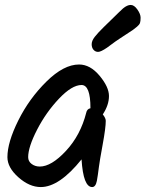

<svg xmlns="http://www.w3.org/2000/svg" viewBox="-20 -772 589 777"><path d="M518 -651Q483 -628 464 -615.5Q445 -603 432 -593Q419 -583 413 -579Q388 -562 377 -562Q366 -562 358.5 -570.5Q351 -579 351 -593Q351 -607 363.5 -623Q376 -639 400 -662.5Q424 -686 438.5 -700Q453 -714 461 -722Q469 -730 478 -738Q495 -752 509 -752Q523 -752 536 -733.5Q549 -715 549 -700.5Q549 -686 546.5 -679Q544 -672 534.5 -664Q525 -656 518 -651ZM300 -511Q345 -511 383 -465.5Q421 -420 421 -383.5Q421 -347 396 -309Q408 -294 408 -283Q408 -255 395.5 -187Q383 -119 380.5 -98Q378 -77 376 -64.5Q374 -52 372 -40Q367 -15 353 -15Q317 -15 310 -127Q220 -15 145 -15Q99 -15 54.5 -54.5Q10 -94 10 -136Q10 -196 54 -284.5Q98 -373 168 -442Q238 -511 300 -511ZM346 -335Q346 -428 310 -428Q271 -428 218.5 -372.5Q166 -317 130 -247Q94 -177 94 -136Q94 -119 108 -108.5Q122 -98 141 -98Q188 -98 247 -161.5Q306 -225 329 -316Q332 -331 346 -334Z"/></svg>

Font: Kalam
Style: Regular
Weight: 400
Designer: Lipi Raval (Devanagari and Latin), Jonny Pinhorn (Latin)
Foundry: Indian Type Foundry
Version: Version 2.001;PS 1.0;hotconv 1.0.79;makeotf.lib2.5.61930; tt